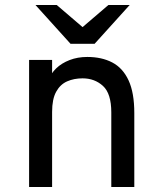

<svg xmlns="http://www.w3.org/2000/svg" viewBox="-20 -752 656 772"><path d="M97 0V-511H189.5V-407L176 -430Q184 -456 205.8 -477Q227.5 -498 259.8 -510.5Q292 -523 331 -523Q389 -523 431.5 -500.8Q474 -478.5 497 -428.8Q520 -379 520 -297.5V0H427.5V-300Q427.5 -376 394 -406.5Q360.5 -437 312 -437Q277.5 -437 249.8 -424.8Q222 -412.5 205.8 -383Q189.5 -353.5 189.5 -302V0ZM263.5 -576 122.5 -732H208L312 -643L416 -732H501.5L360.5 -576Z"/></svg>

Font: Overpass Mono Light Medium
Style: Regular
Weight: 500
Monospace: yes
Version: Version 4.000